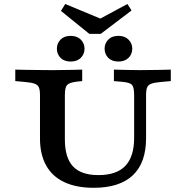

<svg xmlns="http://www.w3.org/2000/svg" viewBox="-20 -914 900 946"><path d="M177 -369.4V-445.2Q177 -469.8 171.8 -482.8Q166.6 -495.7 150.8 -501.5Q135 -507.3 103.7 -510.1L55.3 -514.5V-571Q77.7 -570.2 109.6 -569.8Q141.5 -569.4 173.6 -569Q205.7 -568.5 229.9 -568.5H237.9H243.2Q262.2 -568.5 287.6 -569Q313 -569.4 339.1 -569.8Q365.1 -570.2 385 -571V-514.5L357.4 -511.7Q320.4 -506.9 310 -494.6Q299.6 -482.3 299.6 -445.2V-369.4ZM441.6 11.3Q356 11.3 296.8 -16.6Q237.5 -44.4 207.3 -98.9Q177 -153.3 177 -231.9V-369.4H299.6V-227.5Q299.6 -136.9 339.7 -94.1Q379.7 -51.3 464.8 -51.3Q554.3 -51.3 597.6 -96.8Q640.9 -142.4 640.9 -234.8V-369.4H699.7V-233.1Q699.7 -112.2 634.6 -50.5Q569.4 11.3 441.6 11.3ZM640.9 -369.4V-445.2Q640.9 -482.7 630.9 -495.2Q620.8 -507.7 581.6 -510.9L541.2 -514.5V-571Q570.5 -570.2 607.7 -569.4Q644.9 -568.5 669.9 -568.5Q691.1 -568.5 719 -569Q747 -569.4 774.5 -569.8Q802 -570.2 821.5 -571V-514.5L773 -510.1Q741.4 -507.3 725.8 -501.7Q710.2 -496 705 -483.3Q699.7 -470.6 699.7 -445.2V-369.4ZM328.3 -610.8Q296 -610.8 278.1 -629.1Q260.2 -647.4 260.2 -674.2Q260.2 -700.2 278.1 -718.7Q296 -737.3 328.3 -737.3Q359.8 -737.3 378.2 -718.7Q396.5 -700.2 396.5 -674.2Q396.5 -647.4 378.2 -629.1Q359.8 -610.8 328.3 -610.8ZM563.6 -610.8Q531.2 -610.8 513.3 -629.1Q495.4 -647.4 495.4 -674.2Q495.4 -700.2 513.3 -718.7Q531.2 -737.3 563.6 -737.3Q595.1 -737.3 613.4 -718.7Q631.7 -700.2 631.7 -674.2Q631.7 -647.4 613.4 -629.1Q595.1 -610.8 563.6 -610.8ZM607.7 -894.3 628.2 -862.6 476.4 -747.2H420L280.4 -860.2L301.4 -894.3L516.1 -805.1L436.9 -802.3Z"/></svg>

Font: Playfair 5pt SemiExpanded Light
Style: Regular
Weight: 300
Width: 6
Designer: Claus Eggers Sørensen
Foundry: Claus Eggers Sørensen
Version: Version 2.203